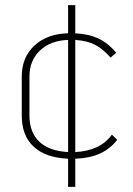

<svg xmlns="http://www.w3.org/2000/svg" viewBox="-20 -610 518 750"><path d="M274 10V120H246V10Q158 6 111.5 -37Q65 -80 65 -159V-311Q65 -386 114.5 -432Q164 -478 246 -480V-590H274V-480Q328 -477 365.5 -459Q403 -441 434 -404L412 -385Q381 -420 350.5 -435.5Q320 -451 274 -454V-16Q372 -21 417 -84L438 -64Q410 -28 370 -10Q330 8 274 10ZM246 -16V-454Q178 -452 136.5 -413Q95 -374 95 -311V-159Q95 -93 133.5 -56.5Q172 -20 246 -16Z"/></svg>

Font: KoHo ExtraLight
Style: Regular
Weight: 275
Version: Version 1.000; ttfautohint (v1.6)